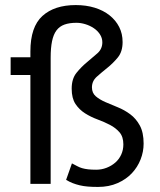

<svg xmlns="http://www.w3.org/2000/svg" viewBox="-20 -726 632 758"><path d="M384 -559Q384 -576 374.5 -590.5Q365 -605 350 -615Q335 -625 317 -630.5Q299 -636 282 -636Q254 -636 234.5 -629Q215 -622 203 -606Q191 -590 185.5 -563.5Q180 -537 180 -498V0H100V-430H22V-500H100V-523Q100 -620 147.5 -663Q195 -706 279 -706Q320 -706 354 -695.5Q388 -685 412.5 -665.5Q437 -646 450.5 -619.5Q464 -593 464 -560Q464 -522 445 -499Q426 -476 403.5 -458Q381 -440 362 -423Q343 -406 343 -381Q343 -359 358 -346Q373 -333 396 -323Q419 -313 445 -302.5Q471 -292 494 -275Q517 -258 532 -230.5Q547 -203 547 -159Q547 -127 535 -96.5Q523 -66 500.5 -42Q478 -18 444 -3Q410 12 367 12Q344 12 326.5 10.5Q309 9 294.5 5.5Q280 2 267 -3Q254 -8 241 -16L264 -81Q276 -75 285 -70Q294 -65 304.5 -62Q315 -59 328 -57.5Q341 -56 360 -56Q381 -56 400.5 -63.5Q420 -71 435 -84Q450 -97 458.5 -115.5Q467 -134 467 -156Q467 -186 452 -203.5Q437 -221 414 -233Q391 -245 365 -254.5Q339 -264 316 -278.5Q293 -293 278 -315.5Q263 -338 263 -376Q263 -415 282 -438.5Q301 -462 323.5 -480.5Q346 -499 365 -516Q384 -533 384 -559Z"/></svg>

Font: PT Sans
Style: Regular
Weight: 400
Version: Version 2.003W OFL; ttfautohint (v1.6)